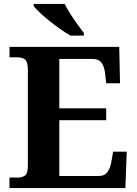

<svg xmlns="http://www.w3.org/2000/svg" viewBox="-20 -951 693 971"><path d="M28 0V-53H70Q91 -53 106 -63Q121 -73 121 -113V-596Q121 -639 106.5 -650Q92 -661 70 -661H28V-714H583L587 -530H517L512 -577Q508 -614 493.5 -633.5Q479 -653 448 -653H280V-403H517V-343H280V-61H480Q510 -61 524.5 -82.5Q539 -104 544 -137L552 -184H621L614 0ZM336 -771Q312 -785 284 -804.5Q256 -824 229 -846Q202 -868 180.5 -888Q159 -908 150 -921V-931H307Q318 -909 335 -882Q352 -855 371 -829Q390 -803 404 -784V-771Z"/></svg>

Font: Noto Serif Vithkuqi
Style: Regular
Weight: 400
Version: Version 1.005